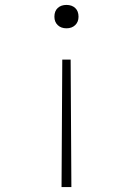

<svg xmlns="http://www.w3.org/2000/svg" viewBox="-20 -550 540 780"><path d="M233 -308H267L270 210H230ZM250 -530Q272 -530 285.5 -517.5Q299 -505 299 -482Q299 -461 285.5 -448Q272 -435 250 -435Q228 -435 214.5 -448Q201 -461 201 -482Q201 -505 214.5 -517.5Q228 -530 250 -530Z"/></svg>

Font: M PLUS Code Latin ExtraLight
Style: Regular
Weight: 250
Designer: Coji Morishita
Foundry: UNDERFOREST DESIGN
Version: Version 1.002; ttfautohint (v1.8.3)